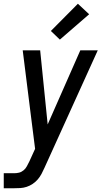

<svg xmlns="http://www.w3.org/2000/svg" viewBox="-41 -788 561 1023"><path d="M-21 215V135H34Q47 135 60 132Q73 129 84.5 119.5Q96 110 102 98Q108 86 115 73L146 5L124 -169L80 -520H173L213 -125L387 -520H480L196 106Q189 122 180.5 138Q172 154 160.5 167.5Q149 181 133.5 191.5Q118 202 101 207.5Q84 213 67.5 214Q51 215 34 215ZM278 -577 230 -623 374 -768 434 -712Z"/></svg>

Font: Iosevka SS18 Medium
Style: Italic
Weight: 500
Italic angle: -9°
Monospace: yes
Designer: Belleve Invis
Foundry: Belleve Invis
Version: Version 25.1.1; ttfautohint (v1.8.4)